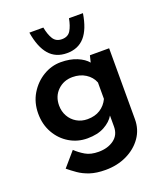

<svg xmlns="http://www.w3.org/2000/svg" viewBox="-159 -776 940 1098"><g transform="rotate(-20 311.5 -227.5)"><path d="M293 216Q238 216 199 203Q160 190 131.5 170Q103 150 80 131L155 44Q180 68 211.5 86.5Q243 105 291 105Q347 105 384.5 77.5Q422 50 422 -1V-68Q403 -35 361.5 -12Q320 11 257 11Q198 11 148.5 -18.5Q99 -48 69.5 -100Q40 -152 40 -218Q40 -285 71.5 -337.5Q103 -390 153.5 -420.5Q204 -451 261 -451Q317 -451 359 -433.5Q401 -416 422 -390L432 -431H549V1Q549 63 515 111.5Q481 160 423 188Q365 216 293 216ZM168 -221Q168 -185 184.5 -155.5Q201 -126 230 -109Q259 -92 295 -92Q341 -92 373 -112.5Q405 -133 422 -169V-269Q408 -305 374 -326.5Q340 -348 295 -348Q241 -348 204.5 -312.5Q168 -277 168 -221ZM314 -487Q246 -487 206 -533Q166 -579 151 -671H236Q244 -627 261 -599.5Q278 -572 314 -572Q351 -572 367.5 -599.5Q384 -627 392 -671H477Q462 -577 422 -532Q382 -487 314 -487Z"/></g></svg>

Font: Reem Kufi SemiBold
Style: Regular
Weight: 600
Designer: Khaled Hosny
Version: Version 1.001